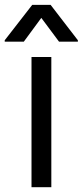

<svg xmlns="http://www.w3.org/2000/svg" viewBox="-55 -785 347 805"><path d="M77.1 0V-545.9H160.2V0ZM192.4 -610.4 118.2 -710 44.9 -610.4H-35.2V-616.2L80.1 -764.6H157.2L271.5 -616.2V-610.4Z"/></svg>

Font: GitLab Sans
Style: Regular
Weight: 400
Designer: Rasmus Andersson
Foundry: Modifications by GitLab B.V., manufactured by rsms
Version: Version 4.000;git-c8fb6b7